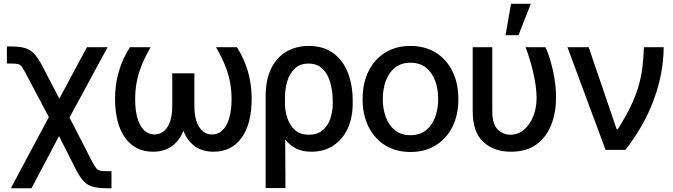

<svg xmlns="http://www.w3.org/2000/svg" viewBox="-20 -797 3581 1021"><path d="M37.6 204.1 239.7 -174.3 118.7 -403.3Q104.5 -430.2 95.9 -441.9Q87.4 -453.6 75.7 -456.3Q64 -459 41 -459H16.6V-549.8H41Q85 -549.8 113 -541.5Q141.1 -533.2 162.1 -510.7Q183.1 -488.3 205.1 -445.8L295.4 -272.5L442.4 -545.9H552.2L349.6 -171.9L470.7 63.5Q482.9 86.9 491.7 97.4Q500.5 107.9 512.9 110.6Q525.4 113.3 548.3 113.3H572.8V204.1H548.3Q504.4 204.1 475.6 196.5Q446.8 189 426 167.7Q405.3 146.5 384.3 105.5L293.9 -73.2L147.5 204.1Z M670.9 -545.9H780.8Q748 -488.8 730.5 -442.4Q712.9 -396 705.8 -354.5Q698.7 -313 698.7 -270Q698.7 -181.2 726.1 -131.6Q753.4 -82 801.8 -82Q844.2 -82 870.1 -121.1Q896 -160.2 896 -234.4V-407.2H1013.7V-234.4Q1013.7 -160.2 1039.6 -121.1Q1065.4 -82 1107.4 -82Q1156.2 -82 1183.6 -131.6Q1210.9 -181.2 1211.4 -270Q1211.4 -313 1204.3 -354.5Q1197.3 -396 1179.4 -442.4Q1161.6 -488.8 1128.9 -545.9H1239.7Q1317.4 -424.3 1318.4 -275.4Q1318.4 -137.7 1264.6 -64Q1210.9 9.8 1115.7 9.8Q1057.1 9.8 1016.6 -19Q976.1 -47.9 955.1 -101.6Q934.1 -47.9 893.3 -19Q852.5 9.8 793.9 9.8Q699.2 9.8 645.5 -64Q591.8 -137.7 591.8 -275.4Q592.3 -422.9 670.9 -545.9Z M1392.6 203.1V-283.2Q1392.6 -372.6 1421.9 -432.4Q1451.2 -492.2 1502.9 -522.5Q1554.7 -552.7 1621.6 -552.7Q1699.2 -552.7 1751.5 -514.9Q1803.7 -477.1 1829.8 -410.6Q1856 -344.2 1855.5 -258.3V-248.5Q1856 -172.4 1829.3 -114.3Q1802.7 -56.2 1753.4 -23.2Q1704.1 9.8 1635.7 9.8Q1588.4 9.8 1554.4 -7.3Q1520.5 -24.4 1496.6 -55.2L1498 203.1ZM1495.6 -278.8V-234.4Q1497.1 -201.2 1509.3 -165.5Q1521.5 -129.9 1548.8 -105.2Q1576.2 -80.6 1623 -80.6Q1668 -80.6 1695.8 -104.2Q1723.6 -127.9 1736.6 -166.3Q1749.5 -204.6 1749.5 -248.5V-258.3Q1749 -314.5 1735.8 -359.9Q1722.7 -405.3 1694.1 -432.1Q1665.5 -459 1620.1 -459Q1575.7 -459 1547.9 -432.6Q1520 -406.2 1507.6 -365Q1495.1 -323.7 1495.6 -278.8Z M2162.6 11.2Q2085.9 11.2 2028.8 -23.9Q1971.7 -59.1 1939.9 -122.3Q1908.2 -185.5 1908.2 -270Q1908.2 -355 1939.9 -418.7Q1971.7 -482.4 2028.8 -517.6Q2085.9 -552.7 2162.6 -552.7Q2239.3 -552.7 2296.6 -517.6Q2354 -482.4 2385.7 -418.7Q2417.5 -355 2417.5 -270Q2417.5 -185.5 2385.7 -122.3Q2354 -59.1 2296.6 -23.9Q2239.3 11.2 2162.6 11.2ZM2162.6 -78.1Q2212.9 -78.1 2245.6 -104.5Q2278.3 -130.9 2294.2 -174.6Q2310.1 -218.3 2310.1 -270Q2310.1 -322.8 2294.2 -366.7Q2278.3 -410.6 2245.6 -437Q2212.9 -463.4 2162.6 -463.4Q2112.8 -463.4 2080.1 -437Q2047.4 -410.6 2031.5 -366.7Q2015.6 -322.8 2015.6 -270Q2015.6 -218.3 2031.5 -174.6Q2047.4 -130.9 2080.1 -104.5Q2112.8 -78.1 2162.6 -78.1Z M2493.7 -545.9H2597.7V-207Q2597.7 -136.2 2627 -108.4Q2656.2 -80.6 2693.4 -80.6Q2734.9 -80.6 2766.6 -107.4Q2798.3 -134.3 2815.9 -179Q2833.5 -223.6 2833.5 -277.3Q2832.5 -339.4 2815.4 -412.1Q2798.3 -484.9 2774.9 -545.9H2880.4Q2895 -516.1 2908 -471.7Q2920.9 -427.2 2929 -376.7Q2937 -326.2 2937 -277.3Q2937 -200.7 2912.1 -135.3Q2887.2 -69.8 2834.2 -30Q2781.2 9.8 2696.8 9.8Q2606 9.8 2549.6 -42.7Q2493.2 -95.2 2493.7 -209ZM2668.5 -609.9 2697.3 -776.9H2802.7L2737.3 -609.9Z M3200.2 0 2997.6 -545.9H3110.4L3259.3 -109.4H3265.1Q3306.6 -175.3 3333.3 -230.5Q3359.9 -285.6 3374.8 -336.2Q3389.6 -386.7 3396 -437.7Q3402.3 -488.8 3404.3 -545.9H3509.3Q3508.3 -406.7 3456.8 -267.1Q3405.3 -127.4 3305.7 0Z"/></svg>

Font: Inter Tight Medium
Style: Regular
Weight: 500
Designer: Rasmus Andersson
Foundry: rsms
Version: Version 3.004; ttfautohint (v1.8.4.7-5d5b)